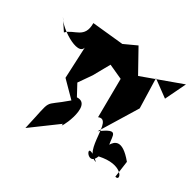

<svg xmlns="http://www.w3.org/2000/svg" viewBox="-180 -726 980 958"><g transform="rotate(30 310.0 -246.5)"><path d="M485 9C599 -7 622 71 585 59L598 -34C524 -124 493 -87 479 -64C469 -114 485 -160 395 -93L520 -297L515 -468L605 -402L660 -516L432 -433L358 -566L284 -532L107 -550C108 -460 42 -476 3 -436L-40 -501C-13 -446 142 -351 132 -442L123 -244L205 -161C87 -59 123 -134 75 73L227 -39C210 18 322 -195 221 -188L186 -253L234 -322L285 -413L364 -377L362 -155C439 -186 376 27 465 44C354 -54 430 101 462 13Z"/></g></svg>

Font: Asimov Silicon
Style: Regular
Weight: 400
Designer: Google
Version: Version 2.000980; 2014